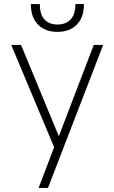

<svg xmlns="http://www.w3.org/2000/svg" viewBox="-20 -720 560 940"><path d="M245 1 35 -500H83L268 -53L439 -500H485L215 200H169ZM261 -564Q201 -564 166 -599.5Q131 -635 131 -700H175Q175 -649 198 -624.5Q221 -600 261 -600Q302 -600 325.5 -624.5Q349 -649 349 -700H391Q391 -635 356 -599.5Q321 -564 261 -564Z"/></svg>

Font: Retni Sans Light
Style: Regular
Weight: 300
Designer: Vitaly Kuzmin
Foundry: ParaType Ltd.
Version: Version 1.00;March 2, 2019;FontCreator 11.5.0.2425 64-bit; t